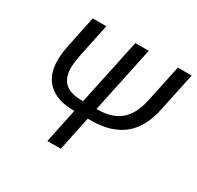

<svg xmlns="http://www.w3.org/2000/svg" viewBox="-153 -889 1090 1064"><g transform="rotate(30 391.5 -357.0)"><path d="M422.9 -219.2H403.8L357.9 0H272L317.9 -219.2H311Q208.5 -219.7 152.8 -270.5Q97.2 -321.3 97.2 -416Q97.2 -461.4 108.9 -517.1L149.9 -713.9H236.8L193.8 -507.8Q182.1 -453.6 182.1 -418.9Q181.6 -353.5 216.8 -321.8Q252 -290 325.2 -290H333L422.9 -713.9H508.8L418.9 -290H425.8Q516.6 -290 570.3 -334.5Q624 -378.9 645 -478L694.8 -713.9H783.2L731.9 -471.2Q706.1 -341.8 628.9 -280.3Q551.8 -218.8 422.9 -219.2Z"/></g></svg>

Font: OpenSans-Italic
Style: Italic
Weight: 400
Italic angle: -12°
Foundry: Ascender Corporation
Version: Version 1.10